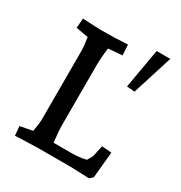

<svg xmlns="http://www.w3.org/2000/svg" viewBox="-177 -882 954 1013"><g transform="rotate(30 299.5 -375.5)"><path d="M55 -51 131 -66Q140 -116 140 -144V-561Q140 -582 132 -638L57 -651L62 -710Q152 -705 178 -705Q261 -705 336 -710L340 -646L255 -639Q247 -577 247 -531V-174Q247 -129 255 -65H367Q410 -65 452 -75Q469 -101 472 -112L486 -177L545 -172L530 -14L511 4Q454 2 397 0H199L100 3L60 5ZM442 -516 484 -756H567L490 -512Z"/></g></svg>

Font: Andada Pro SemiBold
Style: Regular
Weight: 600
Designer: Carolina Giovagnoli
Foundry: Huerta Tipografica
Version: Version 3.005